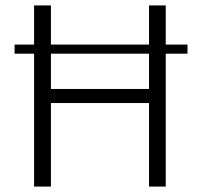

<svg xmlns="http://www.w3.org/2000/svg" viewBox="-20 -687 745 707"><path d="M33.7 -522.9V-489.3H105.5V0H167.5V-307.6H528.8V0H590.3V-489.3H670.4V-522.9H590.3V-667H528.8V-522.9H167.5V-667H105.5V-522.9ZM528.8 -359.4H167.5V-489.3H528.8Z"/></svg>

Font: Estedad Light
Style: Regular
Weight: 300
Designer: Amin Abedi
Version: Version 7.3